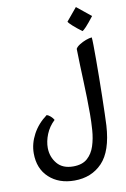

<svg xmlns="http://www.w3.org/2000/svg" viewBox="-102 -783 703 1068"><g transform="rotate(-10 249.5 -249.5)"><path d="M230.5 225.1Q142.6 225.1 87.6 174.3Q32.7 123.5 32.7 37.1Q32.7 -17.6 60.8 -70.1Q88.9 -122.6 140.6 -160.6Q150.4 -157.7 161.9 -147.7Q173.3 -137.7 179.2 -126.5Q146.5 -95.7 130.4 -55.9Q114.3 -16.1 114.7 22Q115.7 72.3 146.5 109.4Q177.2 146.5 237.3 146.5Q288.1 146.5 316.9 121.1Q345.7 95.7 358.9 54.7Q372.1 13.7 375.5 -33.7Q378.9 -81.1 378.9 -124.5Q378.9 -215.8 375 -308.8Q371.1 -401.9 369.1 -494.1Q375 -505.4 391.8 -516.1Q408.7 -526.9 428.5 -534.2Q448.2 -541.5 462.4 -542.5Q463.9 -533.7 464.4 -498Q464.8 -462.4 464.8 -419.4Q464.8 -371.6 464.1 -316.4Q463.4 -261.2 462.4 -208.3Q461.4 -155.3 460 -112.3Q458.5 -69.3 457.5 -45.4Q448.7 97.7 387.9 161.4Q327.1 225.1 230.5 225.1ZM418 -585.9Q390.6 -606 369.1 -625.2Q347.7 -644.5 344.7 -651.9L404.8 -724.1L484.9 -659.2Q456.5 -622.6 440.2 -605.2Q423.8 -587.9 418 -585.9Z"/></g></svg>

Font: Harmattan SemiBold
Style: Regular
Weight: 600
Designer: George W. Nuss III and SIL International
Foundry: SIL International
Version: Version 4.000